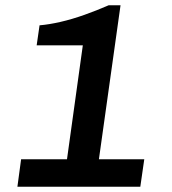

<svg xmlns="http://www.w3.org/2000/svg" viewBox="-20 -708 654 728"><path d="M46 0 60 -104H234L294 -536H119L130 -612Q166 -615 209.5 -625Q253 -635 299.5 -651.5Q346 -668 392 -688H437L355 -104H527L512 0Z"/></svg>

Font: Chivo Medium
Style: Italic
Weight: 500
Italic angle: -8.05°
Designer: Hector Gatti
Foundry: Omnibus-Type
Version: Version 2.002